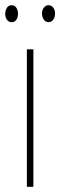

<svg xmlns="http://www.w3.org/2000/svg" viewBox="-32 -716 231 736"><path d="M96 0H71V-527H96ZM-12 -663Q-12 -676 -5.5 -686Q1 -696 13 -696Q24 -696 30.5 -686.5Q37 -677 37 -663Q37 -649 30.5 -640Q24 -631 13 -631Q1 -631 -5.5 -640.5Q-12 -650 -12 -663ZM129 -664Q129 -677 136 -686.5Q143 -696 154 -696Q165 -696 172 -687Q179 -678 179 -664Q179 -650 172 -640.5Q165 -631 154 -631Q143 -631 136 -641Q129 -651 129 -664Z"/></svg>

Font: Noto Sans Lao ExtraCondensed Thin
Style: Regular
Weight: 100
Width: 2
Designer: Monotype Design Team
Foundry: Monotype Imaging Inc.
Version: Version 2.003; ttfautohint (v1.8.4.7-5d5b)